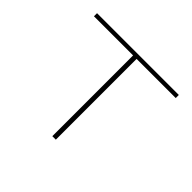

<svg xmlns="http://www.w3.org/2000/svg" viewBox="-107 -533 659 659"><g transform="rotate(45 222.5 -203.5)"><path d="M421 -392H231V0H214V-392H24V-407H421Z"/></g></svg>

Font: Ysabeau Thin
Style: Regular
Weight: 200
Designer: Christian Thalmann (Catharsis Fonts)
Version: Version 0.003